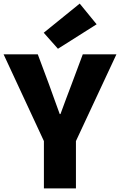

<svg xmlns="http://www.w3.org/2000/svg" viewBox="-29 -1047 667 1067"><path d="M215 0V-263L-9 -745H181L243 -579Q258 -537 272.5 -497Q287 -457 303 -413H307Q323 -457 338 -497Q353 -537 369 -579L431 -745H618L393 -263V0ZM293 -776 214 -865 414 -1027 508 -912Z"/></svg>

Font: Noto Sans KR Thin Black
Style: Regular
Weight: 900
Version: Version 2.004-H2;hotconv 1.0.118;makeotfexe 2.5.65603